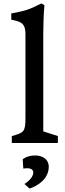

<svg xmlns="http://www.w3.org/2000/svg" viewBox="-20 -823 372 1105"><path d="M47.9 0H313V-40L229 -66.9V-439.5C229 -559.1 226.6 -701.7 235.8 -793L217.8 -803.2C145.5 -767.1 133.8 -762.7 44.9 -745.6V-710C87.4 -699.7 126.5 -698.2 126.5 -628.4V-142.6C126.5 -64 116.2 -58.6 47.9 -40ZM182.6 71.8C134.8 71.8 111.8 92.8 110.8 93.8C109.9 94.7 114.3 147.5 114.3 147.5C114.3 147.5 171.4 134.8 171.4 169.9C171.4 206.1 120.6 235.8 120.6 235.8L150.4 262.2C150.4 262.2 260.7 229.5 260.7 136.2C260.7 97.7 230 71.8 182.6 71.8Z"/></svg>

Font: Donegal One
Style: Regular
Weight: 400
Designer: Gary Lonergan
Foundry: Sorkin Type Co.
Version: Version 1.004